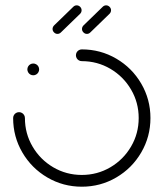

<svg xmlns="http://www.w3.org/2000/svg" viewBox="-20 -705 618 725"><path d="M83.3 -443Q83.3 -448.9 86.3 -454.1Q89.3 -459.3 94.4 -462.2Q99.6 -465.2 105.6 -465.2Q111.5 -465.2 116.7 -462.2Q121.9 -459.3 124.8 -454.1Q127.8 -448.9 127.8 -443Q127.8 -437 124.8 -431.9Q121.9 -426.7 116.7 -423.7Q111.5 -420.7 105.6 -420.7Q99.6 -420.7 94.4 -423.7Q89.3 -426.7 86.3 -431.9Q83.3 -437 83.3 -443ZM266.7 -496.3Q266.7 -502.2 269.6 -507.4Q272.6 -512.6 277.8 -515.6Q283 -518.5 288.9 -518.5Q359.3 -518.5 418.9 -483.7Q478.5 -448.9 513.3 -389.3Q548.1 -329.6 548.1 -259.3Q548.1 -188.9 513.3 -129.3Q478.5 -69.6 418.9 -34.8Q359.3 0 288.9 0Q218.5 0 158.9 -34.8Q99.3 -69.6 64.4 -129.3Q29.6 -188.9 29.6 -259.3Q29.6 -265.2 32.6 -270.4Q35.6 -275.6 40.7 -278.5Q45.9 -281.5 51.9 -281.5Q57.8 -281.5 63 -278.5Q68.1 -275.6 71.1 -270.4Q74.1 -265.2 74.1 -259.3Q74.1 -200.7 103 -151.5Q131.9 -102.2 181.1 -73.3Q230.4 -44.4 288.9 -44.4Q347.4 -44.4 396.7 -73.3Q445.9 -102.2 474.8 -151.5Q503.7 -200.7 503.7 -259.3Q503.7 -317.8 474.8 -367Q445.9 -416.3 396.7 -445.2Q347.4 -474.1 288.9 -474.1Q283 -474.1 277.8 -477Q272.6 -480 269.6 -485.2Q266.7 -490.4 266.7 -496.3ZM269.6 -684.8Q277 -684.8 282.6 -679.3Q288.1 -673.7 288.1 -666.3Q288.1 -662.6 286.7 -659.1Q285.2 -655.6 282.6 -653L210 -582.6Q204.4 -577 197 -577Q189.6 -577 184.1 -582.6Q178.5 -588.1 178.5 -595.6Q178.5 -599.3 180 -602.8Q181.5 -606.3 184.1 -608.9L256.7 -679.3Q262.2 -684.8 269.6 -684.8ZM380.7 -684.8Q388.1 -684.8 393.7 -679.3Q399.3 -673.7 399.3 -666.3Q399.3 -662.6 397.8 -659.1Q396.3 -655.6 393.7 -653L321.1 -582.6Q315.6 -577 308.1 -577Q300.7 -577 295.2 -582.6Q289.6 -588.1 289.6 -595.6Q289.6 -599.3 291.1 -602.8Q292.6 -606.3 295.2 -608.9L367.8 -679.3Q373.3 -684.8 380.7 -684.8Z"/></svg>

Font: 26F Galaxy Sans
Style: Regular
Weight: 400
Designer: C₂₉H₂₅N₃O₅
Version: Version 1.100;FEAKit 1.0